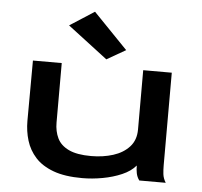

<svg xmlns="http://www.w3.org/2000/svg" viewBox="-51 -746 852 810"><g transform="rotate(5 375.0 -341.0)"><path d="M326 11Q252 11 203.5 -7Q155 -25 127 -56Q99 -87 87 -126.5Q75 -166 75 -209L76 -465H198V-213Q198 -176 212 -147Q226 -118 260.5 -101.5Q295 -85 355 -85Q406 -85 448.5 -98.5Q491 -112 517 -140.5Q543 -169 543 -214V-465H664V-73Q664 -53 666 -35.5Q668 -18 679 0H567Q557 -14 554 -29.5Q551 -45 551 -62Q530 -37 493 -21Q456 -5 412 3Q368 11 326 11ZM384 -497 215 -626 319 -693 464 -543Z"/></g></svg>

Font: Inconsolata ExtraExpanded
Style: Bold
Weight: 700
Width: 8
Monospace: yes
Designer: Raph Levien, Cyreal, Brenton Simpson
Foundry: Raph Levien, Cyreal, Google
Version: Version 3.100; ttfautohint (v1.8.4.7-5d5b)